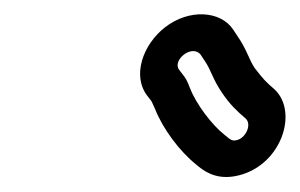

<svg xmlns="http://www.w3.org/2000/svg" viewBox="-20 -727 410 262"><path d="M354.6 -605.1C342.6 -615.3 339.3 -619 327.5 -634.2C319.3 -646.6 317.1 -658.9 304 -677.8L298.2 -686.6C281.2 -712.4 237.8 -715.4 204.9 -689.5C175.2 -666.3 159.8 -623.8 181 -596.3L186.8 -588.8C187.9 -586.5 189.9 -582.1 191.5 -578.5C202.2 -551.3 224.8 -520.8 247.8 -502.4C255.8 -495.6 272.2 -481.7 299.6 -486.4C362.4 -497 388.7 -573.1 354.6 -605.1ZM315.5 -565C324 -556.5 314.9 -537.8 302.3 -535.6C296.9 -534.7 295.2 -535.4 285.7 -543.6C269.2 -556.6 247.7 -585.1 239.8 -605.5C237.3 -611.4 235.3 -617.6 231.4 -622.7L224.5 -631.7C214.6 -644.5 241.4 -667 253.6 -652.7L259.2 -644.2C268.4 -630.9 269.5 -620.2 283.1 -600.2C293.6 -584.6 303.2 -575.5 315.5 -565Z"/></svg>

Font: HoneyBee
Style: StrIt
Weight: 700
Foundry: Cannot Into Space Fonts
Version: Version 0.89